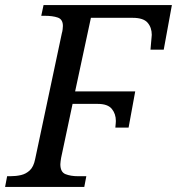

<svg xmlns="http://www.w3.org/2000/svg" viewBox="-41 -734 695 754"><path d="M-21 0 -13 -42H0Q22 -42 41.5 -46.5Q61 -51 76 -65Q91 -79 97 -109L202 -604Q204 -610 205 -619Q206 -628 206 -632Q206 -658 186 -665Q166 -672 134 -672H121L130 -714H634L602 -539H550Q551 -550 552 -562.5Q553 -575 554 -585Q555 -595 555 -597Q555 -626 538.5 -645Q522 -664 480 -664H316L254 -375H490L464 -233H412Q413 -242 413.5 -250Q414 -258 414 -259Q414 -287 398 -306.5Q382 -326 343 -326H244L199 -114Q198 -107 197 -100.5Q196 -94 196 -89Q196 -58 216.5 -50Q237 -42 265 -42H298L290 0Z"/></svg>

Font: Noto Serif
Style: Italic
Weight: 400
Italic angle: -12°
Designer: Monotype Design Team
Foundry: Monotype Imaging Inc.
Version: Version 2.013